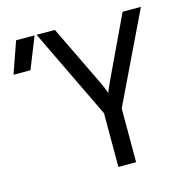

<svg xmlns="http://www.w3.org/2000/svg" viewBox="-232 -836 938 942"><g transform="rotate(-15 237.5 -365.0)"><path d="M-125 -570 -69 -730H25L-39 -570ZM255 0V-273L35 -730H128L273 -430Q285 -405 292 -387.5Q299 -370 301 -362Q303 -370 310.5 -387.5Q318 -405 330 -430L472 -730H565L345 -273V0Z"/></g></svg>

Font: Liga JetBrainsMono Nerd Font
Style: Regular
Weight: 400
Designer: Philipp Nurullin, Konstantin Bulenkov
Foundry: JetBrains
Version: Version 2.225; ttfautohint (v1.8.3)